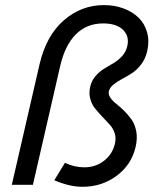

<svg xmlns="http://www.w3.org/2000/svg" viewBox="-20 -718 624 746"><path d="M300.8 7.8Q250.5 7.8 190.9 -17.6L232.4 -85.4Q269 -67.9 307.1 -67.9Q352.1 -67.9 384.8 -93.8Q417.5 -119.6 426.8 -161.1Q431.6 -182.1 425.3 -201.2Q418.9 -220.2 405.8 -234.4Q392.6 -248.5 377.2 -264.9Q361.8 -281.2 349.1 -296.9Q336.4 -312.5 330.6 -334.5Q324.7 -356.4 330.6 -381.3Q335.9 -404.8 351.1 -422.4Q366.2 -439.9 384.8 -451.2Q403.3 -462.4 421.6 -473.1Q439.9 -483.9 454.8 -500.5Q469.7 -517.1 474.6 -539.1Q483.4 -577.1 458 -602.1Q432.6 -627 380.9 -627Q316.9 -627 274.7 -584.5Q232.4 -542 213.9 -461.9L107.9 0H25.9L133.8 -468.8Q159.7 -579.6 227.8 -638.9Q295.9 -698.2 383.8 -698.2Q424.8 -698.2 459.7 -685.3Q494.6 -672.4 518.3 -649.4Q542 -626.5 551.5 -592.3Q561 -558.1 551.8 -518.6Q544.9 -489.3 528.3 -467.5Q511.7 -445.8 492.2 -433.3Q472.7 -420.9 453.6 -410.9Q434.6 -400.9 420.2 -388.9Q405.8 -377 402.8 -362.8Q400.4 -351.1 408.7 -338.6Q417 -326.2 431.6 -314.7Q446.3 -303.2 462.4 -287.4Q478.5 -271.5 491.5 -252.9Q504.4 -234.4 509.5 -207.3Q514.6 -180.2 506.8 -146.5Q490.7 -77.6 433.1 -34.9Q375.5 7.8 300.8 7.8Z"/></svg>

Font: HK Grotesk Medium Legacy Italic
Style: Regular
Weight: 500
Italic angle: -13°
Designer: Alfredo Marco Pradil
Foundry: Hanken Design Co.
Version: Version 2.022;PS 002.022;hotconv 1.0.88;makeotf.lib2.5.64775